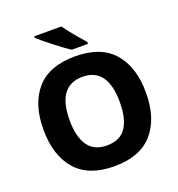

<svg xmlns="http://www.w3.org/2000/svg" viewBox="-163 -1064 1121 1208"><g transform="rotate(-20 398.0 -460.5)"><path d="M398 10Q226 10 140.5 -88Q55 -186 55 -359Q55 -531 140.5 -628Q226 -725 399 -725Q571 -725 656 -627.5Q741 -530 741 -358Q741 -186 655.5 -88Q570 10 398 10ZM398 -129Q486 -129 526 -188Q566 -247 566 -358Q566 -588 399 -588Q230 -588 230 -358Q230 -248 271 -188.5Q312 -129 398 -129ZM503 -784V-771H394Q356 -796 294.5 -844Q233 -892 201 -921V-931H383Q421 -876 503 -784Z"/></g></svg>

Font: Noto Sans UI ExtraBold
Style: Regular
Weight: 800
Designer: Monotype Design Team
Foundry: Monotype Imaging Inc.
Version: Version 1.001